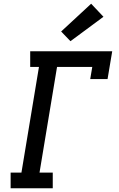

<svg xmlns="http://www.w3.org/2000/svg" viewBox="-20 -1010 640 1030"><path d="M37 0V-84H95L189 -651H142V-735H582L557 -586H464L475 -651H286L192 -84H263V0ZM358 -789 308 -841 469 -990 535 -920Z"/></svg>

Font: Iosevka Curly Slab MdEx
Style: Italic
Weight: 500
Width: 7
Italic angle: -9°
Monospace: yes
Designer: Belleve Invis
Foundry: Belleve Invis
Version: Version 11.0.0; ttfautohint (v1.8.3)